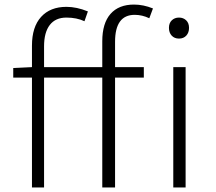

<svg xmlns="http://www.w3.org/2000/svg" viewBox="-20 -821 945 841"><path d="M271 -791Q316 -791 365 -771L350 -728Q316 -744 271 -744Q223 -744 198 -711.5Q173 -679 173 -618V-527H428V-640Q428 -719 464 -760Q500 -801 567 -801Q608 -801 650 -784L634 -741Q603 -756 570 -756Q484 -756 484 -638V-527H610V-481H484V0H428V-481H173V0H120V-481H38V-523L120 -527V-621Q120 -703 160 -747Q200 -791 271 -791ZM739 -527H793V0H739ZM720 -699Q720 -720 732.5 -732Q745 -744 764 -744Q783 -744 795.5 -732Q808 -720 808 -699Q808 -678 796 -665Q784 -652 764 -652Q744 -652 732 -665Q720 -678 720 -699Z"/></svg>

Font: Nebula Sans Light
Style: Regular
Weight: 300
Designer: Paul D. Hunt for Adobe (as Source Sans)
Foundry: Nebula Entertainment & Broadcasting LLC
Version: Version 1.010